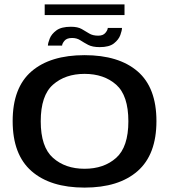

<svg xmlns="http://www.w3.org/2000/svg" viewBox="-20 -847 786 872"><path d="M364 5Q208.5 5 123 -70Q37.5 -145 37.5 -297Q37.5 -449 123 -522.8Q208.5 -596.5 364 -596.5Q519.5 -596.5 605 -522.8Q690.5 -449 690.5 -297Q690.5 -145 605 -70Q519.5 5 364 5ZM364 -80.5Q452 -80.5 507.5 -130Q563 -179.5 563 -296Q563 -413.5 507.5 -462.5Q452 -511.5 364 -511.5Q276.5 -511.5 220.8 -462.5Q165 -413.5 165 -296Q165 -179.5 220.8 -130Q276.5 -80.5 364 -80.5ZM433 -633Q400 -633 380.5 -643.2Q361 -653.5 345 -664Q329 -674.5 307.5 -674.5Q283.5 -674.5 273 -662Q262.5 -649.5 262 -640H197.5Q198 -652 206 -672.2Q214 -692.5 236.2 -709Q258.5 -725.5 302 -725.5Q333 -725.5 351 -715.2Q369 -705 385 -695Q401 -685 426 -685Q448 -685 458.5 -697.5Q469 -710 469.5 -720H534Q534 -708.5 526.5 -687.8Q519 -667 497.5 -650Q476 -633 433 -633ZM183 -778.5V-827H545.5V-778.5Z"/></svg>

Font: Anybody ExtraExpanded Medium
Style: Regular
Weight: 500
Width: 8
Designer: Tyler Finck
Foundry: Etcetera Type Company
Version: Version 1.010; ttfautohint (v1.8.3) -l 8 -r 50 -G 200 -x 14 